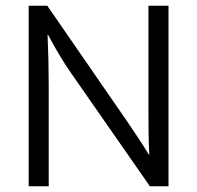

<svg xmlns="http://www.w3.org/2000/svg" viewBox="-20 -650 687 670"><path d="M80 -630H145L426 -223Q445 -195 463.5 -167Q482 -139 499 -111H501Q499 -148 498.5 -184.5Q498 -221 498 -258V-630H568V0H503L228 -395Q207 -425 186.5 -459.5Q166 -494 148 -528H146Q148 -483 149 -439.5Q150 -396 150 -351V0H80Z"/></svg>

Font: Mukta Malar Light
Style: Regular
Weight: 300
Designer: Aadarsh Rajan, Girish Dalvi, Yashodeep Gholap
Foundry: Ek Type
Version: Version 2.538;PS 1.000;hotconv 16.6.51;makeotf.lib2.5.65220;